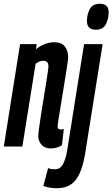

<svg xmlns="http://www.w3.org/2000/svg" viewBox="-32 -774 594 1014"><path d="M74 -541H162L158 -514Q183 -534 208 -542.5Q233 -551 255 -551Q292 -551 310 -529Q328 -507 328 -470Q328 -463 324 -435.5Q320 -408 313.5 -368Q307 -328 300 -284.5Q293 -241 286.5 -202.5Q280 -164 276 -137.5Q272 -111 272 -106Q272 -90 289 -90Q292 -90 296 -90.5Q300 -91 305 -93L295 -7Q283 1 267.5 5.5Q252 10 237 10Q205 10 187.5 -9.5Q170 -29 170 -54Q170 -66 174 -95.5Q178 -125 184 -164.5Q190 -204 197 -246Q204 -288 210 -326Q216 -364 220 -390Q224 -416 224 -422Q224 -435 218.5 -444Q213 -453 197 -453Q176 -453 156 -437L86 0H-12ZM496 -754Q542 -754 542 -708Q541 -671 526 -644Q511 -617 474 -617Q427 -617 427 -664Q428 -701 443 -727.5Q458 -754 496 -754ZM510 -541 419 29Q404 127 370 173.5Q336 220 268 220Q252 220 233.5 217.5Q215 215 197 208L222 114Q233 118 241 119Q249 120 258 120Q285 120 299.5 95Q314 70 322 25L412 -541Z"/></svg>

Font: Georama Extra Condensed SemiBold
Style: Italic
Weight: 600
Width: 2
Italic angle: -9°
Designer: Jean-Baptiste Levee
Foundry: Production Type
Version: Version 1.000